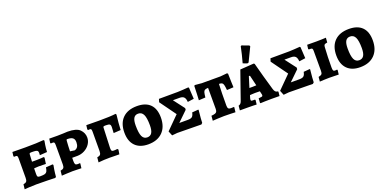

<svg xmlns="http://www.w3.org/2000/svg" viewBox="-12 -1641 5002 2503"><g transform="rotate(-20 2489.0 -389.5)"><path d="M33 -59Q65 -64 76.5 -78.5Q88 -93 88 -127L89 -396Q89 -421 84 -429.5Q79 -438 65 -438L42 -437L34 -447L41 -504Q59 -504 110.5 -503Q162 -502 220 -502Q389 -502 475 -511L484 -501Q481 -488 474 -441.5Q467 -395 465 -349L363 -342Q363 -345 364 -354Q365 -363 365 -372Q365 -391 358.5 -400Q352 -409 334 -412.5Q316 -416 277 -416Q255 -416 249 -412Q243 -408 243 -394L238 -297H309Q334 -297 362 -299Q390 -301 401 -302L410 -292L398 -208Q388 -208 358.5 -209Q329 -210 297 -210Q279 -210 260 -208Q241 -206 234 -206Q233 -172 233 -129Q233 -107 236 -98Q239 -89 248 -85.5Q257 -82 277 -82Q319 -82 339 -88Q359 -94 368.5 -111Q378 -128 384 -166L478 -173L486 -162Q483 -149 475.5 -103Q468 -57 464 -6L452 5Q428 4 346 2Q264 0 190 0Q139 0 89 3.5Q39 7 25 8Z M548 -60Q580 -65 591.5 -79Q603 -93 603 -125V-396Q603 -420 598 -429Q593 -438 580 -438L551 -437L544 -445L552 -503L665 -502Q702 -502 745.5 -504Q789 -506 806 -507Q929 -507 976 -459.5Q1023 -412 1023 -348Q1023 -300 995 -258Q967 -216 919.5 -191Q872 -166 819 -166H748L747 -123Q747 -88 755 -76Q763 -64 788 -64Q798 -64 807 -65Q816 -66 819 -66L822 -60L814 3Q799 3 761 1.5Q723 0 690 0Q665 0 612 3Q559 6 541 7ZM869 -339Q869 -380 846 -398.5Q823 -417 772 -417Q763 -417 760.5 -414Q758 -411 757 -401Q751 -319 750 -255L812 -246Q841 -254 855 -277Q869 -300 869 -339Z M1057 -60Q1089 -64 1101 -78.5Q1113 -93 1113 -128L1114 -395Q1114 -420 1109 -428.5Q1104 -437 1090 -437Q1081 -437 1067 -435L1059 -445L1066 -503Q1118 -503 1149 -502L1244 -501Q1402 -501 1475 -511L1483 -499Q1469 -381 1465 -290L1366 -284Q1370 -338 1370 -367Q1370 -396 1357 -405Q1344 -414 1303 -414Q1278 -414 1271.5 -410Q1265 -406 1266 -392L1255 -114Q1255 -86 1262 -77.5Q1269 -69 1290 -69Q1317 -69 1340 -73L1351 -60L1341 2L1262 1Q1241 0 1208 0Q1130 0 1050 8Z M1499 -241Q1499 -370 1570 -440.5Q1641 -511 1770 -511Q1889 -511 1951.5 -448.5Q2014 -386 2014 -265Q2014 -136 1942 -63.5Q1870 9 1743 9Q1626 9 1562.5 -56Q1499 -121 1499 -241ZM1845 -218Q1845 -322 1822.5 -367.5Q1800 -413 1751 -413Q1709 -413 1689 -380.5Q1669 -348 1669 -277Q1669 -173 1690.5 -127Q1712 -81 1760 -81Q1803 -81 1824 -114Q1845 -147 1845 -218Z M2046 -59 2222 -235 2060 -459 2073 -501 2333 -502Q2402 -504 2483 -511L2491 -503Q2492 -461 2500 -347L2413 -335Q2410 -382 2391 -402Q2372 -422 2330 -422H2238L2353 -271L2352 -248L2215 -115H2336Q2377 -115 2394.5 -130.5Q2412 -146 2420 -187L2506 -194L2510 -189Q2496 -57 2496 -14L2479 2L2146 -2L2072 5Z M2641 -60Q2677 -63 2694 -69.5Q2711 -76 2717.5 -89.5Q2724 -103 2724 -130V-417Q2694 -416 2679.5 -408.5Q2665 -401 2659 -380Q2653 -359 2648 -311L2556 -306Q2557 -324 2560 -385.5Q2563 -447 2564 -501L2574 -511L2668 -502H2927L3021 -511L3032 -501Q3033 -446 3035 -387Q3037 -328 3038 -311L2946 -306Q2941 -358 2935 -379.5Q2929 -401 2916.5 -408.5Q2904 -416 2875 -417Q2869 -303 2869 -119Q2869 -90 2878.5 -78Q2888 -66 2913 -66Q2928 -66 2939.5 -67Q2951 -68 2955 -68L2959 -64L2951 4Q2932 3 2884 1.5Q2836 0 2792 0Q2760 0 2706 3Q2652 6 2635 7Z M3293 -1 3297 -63Q3326 -66 3337 -68Q3348 -70 3351.5 -74.5Q3355 -79 3355 -89Q3355 -93 3354 -97.5Q3353 -102 3352 -106L3343 -144Q3321 -145 3275 -145Q3261 -145 3231 -143Q3213 -141 3205 -141L3193 -101Q3190 -88 3190 -82Q3190 -71 3195.5 -67.5Q3201 -64 3219 -64H3245L3252 -57L3245 4Q3233 3 3197 2Q3161 1 3119 1H3013L3019 -62Q3035 -66 3046 -76.5Q3057 -87 3064 -107L3201 -498L3391 -511L3402 -503Q3414 -456 3452.5 -315.5Q3491 -175 3510 -115Q3518 -88 3530 -76Q3542 -64 3564 -62L3569 -55L3563 2L3451 1Q3404 1 3358 2.5Q3312 4 3299 5ZM3277 -231Q3294 -231 3326 -233L3291 -379H3276L3230 -231ZM3257 -563Q3290 -680 3310 -781L3322 -788L3419 -752L3426 -738L3333 -546L3314 -541Z M3593 -59 3769 -235 3607 -459 3620 -501 3880 -502Q3949 -504 4030 -511L4038 -503Q4039 -461 4047 -347L3960 -335Q3957 -382 3938 -402Q3919 -422 3877 -422H3785L3900 -271L3899 -248L3762 -115H3883Q3924 -115 3941.5 -130.5Q3959 -146 3967 -187L4053 -194L4057 -189Q4043 -57 4043 -14L4026 2L3693 -2L3619 5Z M4127 -58Q4161 -65 4172 -77.5Q4183 -90 4183 -122V-398Q4183 -422 4177 -430Q4171 -438 4154 -438H4130L4123 -447L4130 -503L4257 -502Q4293 -502 4334 -503.5Q4375 -505 4391 -506L4386 -441Q4356 -437 4347 -429.5Q4338 -422 4336 -400Q4327 -260 4327 -117Q4327 -85 4333 -74Q4339 -63 4356 -63Q4367 -63 4375 -64Q4383 -65 4385 -66L4391 -58L4384 3Q4368 3 4327 1.5Q4286 0 4250 0Q4219 0 4176.5 2Q4134 4 4121 5Z M4439 -241Q4439 -370 4510 -440.5Q4581 -511 4710 -511Q4829 -511 4891.5 -448.5Q4954 -386 4954 -265Q4954 -136 4882 -63.5Q4810 9 4683 9Q4566 9 4502.5 -56Q4439 -121 4439 -241ZM4785 -218Q4785 -322 4762.5 -367.5Q4740 -413 4691 -413Q4649 -413 4629 -380.5Q4609 -348 4609 -277Q4609 -173 4630.5 -127Q4652 -81 4700 -81Q4743 -81 4764 -114Q4785 -147 4785 -218Z"/></g></svg>

Font: Alegreya SC ExtraBold
Style: Regular
Weight: 800
Designer: Juan Pablo del Peral
Foundry: Huerta Tipografica
Version: Version 2.007; ttfautohint (v1.6)